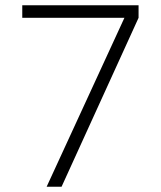

<svg xmlns="http://www.w3.org/2000/svg" viewBox="-20 -715 613 733"><path d="M215 -2H158L455 -647H65V-695H509V-647Z"/></svg>

Font: LXGW 975 Gothic SC 200W
Style: Regular
Weight: 200
Version: Version 2.01;February 25, 2021